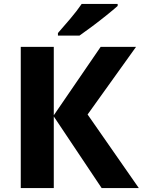

<svg xmlns="http://www.w3.org/2000/svg" viewBox="-20 -951 722 971"><path d="M682 0H494L252 -362V0H85V-714H252V-368L489 -714H668L423 -372ZM575 -931H393Q370 -897 334 -854.5Q298 -812 273 -784V-771H382Q408 -789 445.5 -817Q483 -845 519 -874Q555 -903 575 -921Z"/></svg>

Font: Noto Sans UI Extra
Style: Regular
Weight: 800
Designer: Monotype Design Team
Foundry: Monotype Imaging Inc.
Version: Version 1.901